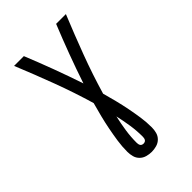

<svg xmlns="http://www.w3.org/2000/svg" viewBox="-276 -836 1153 1153"><g transform="rotate(-45 300.0 -260.0)"><path d="M300 215Q279 215 258 209Q237 203 222 188Q207 173 201.5 152.5Q196 132 196 111Q196 66 202.5 22Q209 -22 217.5 -65.5Q226 -109 237 -152.5Q248 -196 260 -239Q223 -365 176.5 -489Q130 -613 80 -735H163Q200 -644 234.5 -551.5Q269 -459 300 -366Q331 -459 365.5 -551.5Q400 -644 437 -735H520Q470 -613 423.5 -489Q377 -365 340 -239Q352 -196 363 -152.5Q374 -109 382.5 -65.5Q391 -22 397.5 22Q404 66 404 111Q404 132 398.5 152.5Q393 173 378 188Q363 203 342 209Q321 215 300 215ZM300 145Q306 145 312 142.5Q318 140 321 134.5Q324 129 325 123Q326 117 326 111Q326 61 318.5 12Q311 -37 300 -86Q289 -37 281.5 12Q274 61 274 111Q274 117 275 123Q276 129 279 134.5Q282 140 288 142.5Q294 145 300 145Z"/></g></svg>

Font: Iosevka Fixed Extended
Style: Regular
Weight: 400
Width: 7
Monospace: yes
Designer: Belleve Invis
Foundry: Belleve Invis
Version: Version 24.1.1; ttfautohint (v1.8.4)